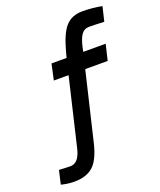

<svg xmlns="http://www.w3.org/2000/svg" viewBox="-168 -802 957 1149"><g transform="rotate(-20 310.5 -228.0)"><path d="M104 243Q70 243 34 235L21 232L41 145Q86 148 113 148Q167 148 187 63L289 -368H195L217 -469H313L322 -503Q352 -615 391 -657Q430 -699 495.5 -699Q561 -699 621 -687L599 -595Q535 -598 503 -598Q471 -598 453 -571.5Q435 -545 424 -492L419 -469H562L538 -368H395L292 65Q268 166 224.5 204.5Q181 243 104 243Z"/></g></svg>

Font: Titillium Web
Style: SemiBold Italic
Weight: 600
Italic angle: -13°
Version: Version 1.001;PS 57.000;hotconv 1.0.70;makeotf.lib2.5.55311